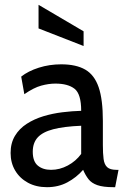

<svg xmlns="http://www.w3.org/2000/svg" viewBox="-20 -767 520 797"><path d="M175 10Q130 10 96 -8.5Q62 -27 43 -59Q24 -91 24 -132Q24 -173 42 -203Q60 -233 91 -253Q122 -273 160 -284.5Q198 -296 239 -301Q280 -306 317 -307Q317 -377 289.5 -398.5Q262 -420 210 -420Q182 -420 151 -411.5Q120 -403 81 -376L68 -449Q97 -472 141 -486Q185 -500 234 -500Q296 -500 334 -478Q372 -456 389.5 -405Q407 -354 407 -265V-165Q407 -130 410 -107Q413 -84 425 -73Q437 -62 463 -62H472L458 10H451Q408 10 384 1.5Q360 -7 347.5 -23Q335 -39 325 -62Q297 -30 259.5 -10Q222 10 175 10ZM192 -62Q228 -62 261.5 -80Q295 -98 317 -128V-245Q245 -242 201 -230.5Q157 -219 136.5 -196.5Q116 -174 116 -137Q116 -97 137 -79.5Q158 -62 192 -62ZM327 -576 140 -649V-747L327 -637Z"/></svg>

Font: Cabin VF Beta
Style: Regular
Weight: 400
Designer: Pablo Impallari
Foundry: Pablo Impallari. http://www.impallari.com Igino Marini. http://www.ikern.com
Version: Version 2.200